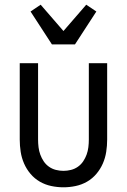

<svg xmlns="http://www.w3.org/2000/svg" viewBox="-20 -789 540 817"><path d="M250 8Q224 8 198 2.5Q172 -3 149.5 -16Q127 -29 110 -49Q93 -69 82.5 -93Q72 -117 68 -143Q64 -169 64 -195V-520H142V-195Q142 -179 144 -162.5Q146 -146 151.5 -131Q157 -116 166 -102.5Q175 -89 188.5 -79.5Q202 -70 218 -66Q234 -62 250 -62Q266 -62 282 -66Q298 -70 311.5 -79.5Q325 -89 334 -102.5Q343 -116 348.5 -131Q354 -146 356 -162.5Q358 -179 358 -195V-520H436V-195Q436 -169 432 -143Q428 -117 417.5 -93Q407 -69 390 -49Q373 -29 350.5 -16Q328 -3 302 2.5Q276 8 250 8ZM201 -600 110 -740 153 -769 250 -657 347 -769 390 -740 299 -600Z"/></svg>

Font: Iosevka Term SS14
Style: Regular
Weight: 400
Monospace: yes
Designer: Belleve Invis
Foundry: Belleve Invis
Version: Version 24.1.1; ttfautohint (v1.8.4)